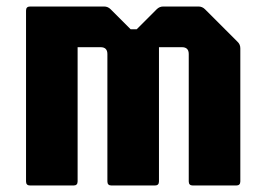

<svg xmlns="http://www.w3.org/2000/svg" viewBox="-20 -570 815 590"><path d="M72.5 0Q60 0 60 -12.5V-537.5Q60 -550 72.5 -550H300Q311.5 -550 320 -541.5L381.5 -480H400L461.5 -541.5Q470 -550 481.5 -550H590Q601.5 -550 610 -541.5L710 -441.5Q718.5 -433.5 718.5 -421.5V-12.5Q718.5 0 706 0H572.5Q560 0 560 -12.5V-404Q560 -425 539 -425H468.5V-12.5Q468.5 0 456 0H322.5Q310 0 310 -12.5V-404Q310 -425 289 -425H218.5V-12.5Q218.5 0 206 0Z"/></svg>

Font: Jaro
Style: Regular
Weight: 400
Designer: Agyei Archer, Celine Hurka, Mirko Velimirović
Version: Version 1.000